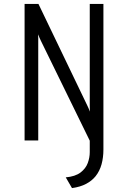

<svg xmlns="http://www.w3.org/2000/svg" viewBox="-20 -720 656 984"><path d="M349 244 317 189Q366 184.5 392.8 164Q419.5 143.5 429.8 115.5Q440 87.5 440 60V1L190 -510Q186.5 -517.5 182.2 -527Q178 -536.5 175 -544Q176 -532 176 -525Q176 -518 176 -511V0H106V-700H177L427 -180Q430 -174 434 -164.8Q438 -155.5 441 -148Q440.5 -162.5 440.2 -168.5Q440 -174.5 440 -181V-700H510V46Q510 87 500.5 121.8Q491 156.5 470 183Q451 206.5 421.5 222.2Q392 238 349 244Z"/></svg>

Font: Overpass Mono Light Light
Style: Regular
Weight: 300
Monospace: yes
Version: Version 4.000